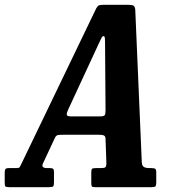

<svg xmlns="http://www.w3.org/2000/svg" viewBox="-84 -775 736 795"><path d="M-64.5 -20.5V-58.5Q-64.5 -70 -61.8 -74.5Q-59 -79 -47 -79H-17.5Q-4 -79 -2 -83.5Q0 -88 4.5 -96.5L314.5 -740.5Q319.5 -748.5 323.8 -751.8Q328 -755 342 -755H449Q464 -755 469.2 -751.2Q474.5 -747.5 476 -736L503 -105.5Q503.5 -88.5 511.5 -83.8Q519.5 -79 535.5 -79H543Q554.5 -79 558.8 -76Q563 -73 563 -60.5V-18.5Q563 -6.5 559.2 -3.2Q555.5 0 543 0H309.5Q298 0 296 -3.8Q294 -7.5 294 -19V-61.5Q294 -74 297.8 -76.5Q301.5 -79 314 -79H333.5Q348 -79 352.2 -82.5Q356.5 -86 356.5 -100.5L353 -199Q353 -211 346.5 -214Q340 -217 325.5 -217H176Q163 -217 156 -215.8Q149 -214.5 144.5 -206.5L93.5 -97.5Q85.5 -79 111 -79H122.5Q132 -79 135.8 -76Q139.5 -73 139.5 -63V-19Q139.5 -6.5 135.8 -3.2Q132 0 119.5 0H-45Q-59 0 -61.8 -3.2Q-64.5 -6.5 -64.5 -20.5ZM324.5 -593.5 197.5 -319.5Q192 -307.5 192.5 -300.2Q193 -293 210 -293H328.5Q347 -293 350 -298.5Q353 -304 353 -318.5L351 -595.5Q351 -611.5 350 -618.5Q349 -625.5 344.5 -625.5Q340 -625.5 335.2 -616Q330.5 -606.5 324.5 -593.5Z"/></svg>

Font: Besley* Condensed Semi
Style: Italic
Weight: 600
Width: 3
Italic angle: -13°
Designer: Owen Earl
Foundry: indestructible type*
Version: Version 3.000; ttfautohint (v1.8.3)